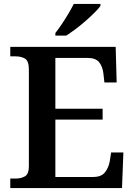

<svg xmlns="http://www.w3.org/2000/svg" viewBox="-20 -951 680 971"><path d="M32 0V-48H59Q87 -48 106.5 -59.5Q126 -71 126 -110V-599Q126 -643 106.5 -654.5Q87 -666 59 -666H32V-714H565L570 -534H508L503 -579Q499 -614 481.5 -636Q464 -658 424 -658H260V-401H499V-346H260V-56H451Q492 -56 510.5 -79Q529 -102 535 -135L542 -180H604L597 0ZM260 -784Q275 -803 292.5 -829Q310 -855 326 -882Q342 -909 353 -931H488V-921Q479 -908 459 -888Q439 -868 414 -846Q389 -824 363 -804.5Q337 -785 315 -771H260Z"/></svg>

Font: Noto Serif Hentaigana SemiBold
Style: Regular
Weight: 600
Designer: Kazuhiro Yamada
Foundry: nipponia
Version: Version 1.000; ttfautohint (v1.8.4.7-5d5b)